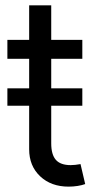

<svg xmlns="http://www.w3.org/2000/svg" viewBox="-20 -696 356 723"><path d="M7.8 -297.9V-363.3H290V-297.9ZM290 -545.9V-474.6H7.8V-545.9ZM89.8 -675.8H172.9V-156.2Q172.9 -113.8 190.4 -94Q208 -74.2 246.1 -74.2Q254.4 -74.2 263.4 -75.2Q272.5 -76.2 283.2 -78.1L300.8 -2.9Q289.1 1.5 272.2 4.2Q255.4 6.8 238.3 6.8Q172.4 6.8 131.1 -32.2Q89.8 -71.3 89.8 -133.8Z"/></svg>

Font: Inter Tight
Style: Regular
Weight: 400
Designer: Rasmus Andersson
Foundry: rsms
Version: Version 3.002